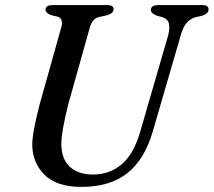

<svg xmlns="http://www.w3.org/2000/svg" viewBox="-20 -720 838 753"><path d="M531.5 -209 639 -579.5Q647 -611 642.2 -628.5Q637.5 -646 616 -653L596.5 -658Q571.5 -667.5 571.5 -680.5Q571.5 -700 601 -700H774.5Q798 -700 798 -683Q798 -666.5 771.5 -658L746.5 -652.5Q724.5 -645.5 710.8 -629Q697 -612.5 687.5 -577L579.5 -205.5Q547 -93.5 478.5 -40.2Q410 13 300 13Q201.5 13 154 -35Q106.5 -83 106.5 -154Q107 -183 116.2 -228Q125.5 -273 136 -312.5L220.5 -613.5Q225 -628 221.5 -639.8Q218 -651.5 206 -654.5L179.5 -661Q158.5 -669 158.5 -682.5Q159 -700 186.5 -700H401.5Q425.5 -700 425.5 -684Q425 -667 399 -660L367.5 -653Q342.5 -646.5 332.5 -613L248 -312Q234.5 -258 227.8 -220.8Q221 -183.5 220.5 -156.5Q220.5 -96.5 253.8 -66Q287 -35.5 345 -35.5Q410 -35.5 457.8 -76Q505.5 -116.5 531.5 -209Z"/></svg>

Font: Fraunces 9pt S000
Style: Italic
Weight: 400
Italic angle: -16°
Version: Version 1.000; ttfautohint (v1.8.3)